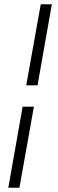

<svg xmlns="http://www.w3.org/2000/svg" viewBox="-20 -720 274 900"><path d="M171 -700H223L156 -320H103ZM86 -220H139L71 160H19Z"/></svg>

Font: Sarabun ExtraLight
Style: Italic
Weight: 275
Italic angle: -10°
Designer: Suppakit Chalermlarp | Katatrad Co.,Ltd.
Foundry: Cadson Demak Co.,Ltd.
Version: Version 1.000; ttfautohint (v1.6)